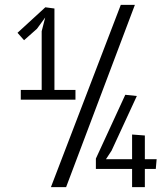

<svg xmlns="http://www.w3.org/2000/svg" viewBox="-20 -770 690 790"><path d="M252 0H189.5L477 -750H535ZM65.5 -360V-400H151.5V-641.5L166 -698L132 -651.5L79 -604.5L52 -635L166.5 -740L204 -735V-400H290.5V-360ZM621 -75H576V0H523.5V-75H374.5V-117.5L495.5 -380L543 -375L439 -150L416 -115H523.5V-216.5L576 -212.5V-115H624.5Z"/></svg>

Font: B612 Mono
Style: Regular
Weight: 400
Version: Version 1.005